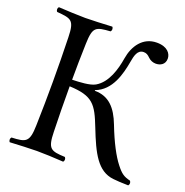

<svg xmlns="http://www.w3.org/2000/svg" viewBox="-120 -760 845 875"><g transform="rotate(20 303.0 -323.0)"><path d="M520 1C534.9 2.7 566.2 5 594 5C600 -1 600 -12 594 -18C563 -25.5 549.4 -34.5 524.4 -66.5C497.9 -100.1 468.1 -155.8 438 -234C411 -304 373 -348 304 -348L303 -351C379 -379 400 -466 411 -528C416 -557 423 -590 453 -590C466 -590 474 -585 485 -574C495 -564 509 -559 522 -559C543 -559 566 -570 566 -599C566 -622 548 -651 495 -651C427.2 -651 390 -595 380 -533C371 -477 350.5 -406.5 299 -377C274.9 -363.2 225.1 -361 189.1 -360C189.3 -420.8 189.9 -466.4 192 -536C194.5 -619 208.5 -622 278.5 -627C284.5 -633 284.5 -644 278.5 -650C241.5 -648 179 -645 149 -645C119 -645 51.5 -648 19.5 -650C13.5 -644 13.5 -633 19.5 -627C89.5 -621 105 -619 107 -536C109 -453 110 -404 110 -321C110 -238 109 -192 107 -109C105 -26 89.5 -21 19.5 -18C13.5 -12 13.5 -1 19.5 5C58.5 3 119.5 0 149.5 0C179.5 0 237.5 2 278.5 5C284.5 -1 284.5 -12 278.5 -18C208.5 -21 194 -26 192 -109C190 -191.5 189 -237 189 -320V-328C303 -323 324 -291 363 -191C406 -81 442 -7.8 520 1Z"/></g></svg>

Font: Libertinus Serif Display
Style: Regular
Weight: 400
Designer: Philipp H. Poll
Foundry: Khaled Hosny
Version: Version 6.1